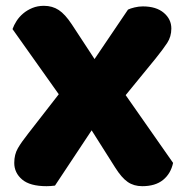

<svg xmlns="http://www.w3.org/2000/svg" viewBox="-20 -632 641 660"><path d="M23 -532Q28 -546 37 -560Q46 -574 59.5 -585.5Q73 -597 91 -604.5Q109 -612 131 -612Q160 -612 182 -597.5Q204 -583 227 -548L305 -429L420 -599Q428 -603 442.5 -606.5Q457 -610 471 -610Q517 -610 543 -588Q569 -566 569 -534Q569 -506 554.5 -484Q540 -462 515 -431L412 -305L575 -72Q567 -35 540.5 -13.5Q514 8 469 8Q440 8 419 -6.5Q398 -21 376 -56L295 -184L169 6Q161 7 154 7.5Q147 8 140 8Q83 8 56 -15Q29 -38 29 -72Q29 -101 41.5 -122.5Q54 -144 77 -173L182 -308Z"/></svg>

Font: Baloo Tamma
Style: Regular
Weight: 400
Designer: Divya Kowshik and Ek Type
Foundry: Ek Type
Version: Version 1.443;PS 1.000;hotconv 16.6.51;makeotf.lib2.5.65220;